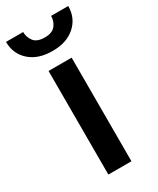

<svg xmlns="http://www.w3.org/2000/svg" viewBox="-217 -790 696 848"><g transform="rotate(-30 130.5 -366.5)"><path d="M188 -528.3V0H70.3V-528.3ZM201.7 -733.4H289.1Q289.1 -672.9 246.3 -634.3Q203.6 -595.7 130.9 -595.7Q57.1 -595.7 14.4 -634.3Q-28.3 -672.9 -28.3 -733.4H59.1Q59.1 -706.5 75.2 -685.5Q91.3 -664.6 130.9 -664.6Q168.9 -664.6 185.3 -685.5Q201.7 -706.5 201.7 -733.4Z"/></g></svg>

Font: Vazirmatn FD Medium
Style: Regular
Weight: 500
Designer: Saber Rastikerdar
Foundry: Saber Rastikerdar
Version: Version 33.003